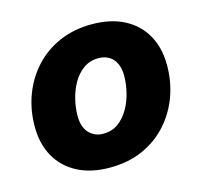

<svg xmlns="http://www.w3.org/2000/svg" viewBox="-85 -632 775 737"><g transform="rotate(-15 302.0 -264.0)"><path d="M265.6 11.2Q190.9 11.2 137.2 -16.8Q83.5 -44.9 54.9 -95.7Q26.4 -146.5 26.4 -215.3Q26.4 -281.7 48.3 -340.3Q70.3 -398.9 111.3 -443.6Q152.3 -488.3 210 -513.4Q267.6 -538.6 338.9 -538.6Q414.1 -538.6 467.5 -510.7Q521 -482.9 549.6 -431.9Q578.1 -380.9 578.1 -312Q578.1 -247.1 556.9 -189Q535.6 -130.9 495.1 -85.7Q454.6 -40.5 396.7 -14.6Q338.9 11.2 265.6 11.2ZM274.4 -121.1Q309.1 -121.1 334.2 -139.6Q359.4 -158.2 376 -187.5Q392.6 -216.8 400.6 -250.7Q408.7 -284.7 408.7 -315.4Q408.7 -344.7 398.9 -365Q389.2 -385.3 371.6 -395.8Q354 -406.2 330.1 -406.2Q295.9 -406.2 270.5 -387.9Q245.1 -369.6 228.5 -340.6Q211.9 -311.5 203.9 -277.6Q195.8 -243.7 195.8 -212.4Q195.8 -168.9 217.5 -145Q239.3 -121.1 274.4 -121.1Z"/></g></svg>

Font: Inter 24pt ExtraBold
Style: Italic
Weight: 800
Italic angle: -9.3988°
Designer: Rasmus Andersson
Foundry: rsms
Version: Version 4.001;git-66647c0bb